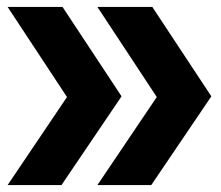

<svg xmlns="http://www.w3.org/2000/svg" viewBox="-20 -536 640 556"><path d="M421 -516 592 -257 418 0H262L434 -255L262 -516ZM161 -516 332 -257 158 0H2L174 -255L2 -516Z"/></svg>

Font: Red Hat Mono VF Light
Style: Regular
Weight: 300
Monospace: yes
Designer: Pentagram, MCKL
Foundry: Pentagram, MCKL
Version: Version 1.023